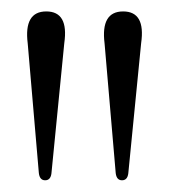

<svg xmlns="http://www.w3.org/2000/svg" viewBox="-20 -795 296 336"><path d="M193.5 -479.5Q184 -479.5 182.5 -492L163 -719Q156 -775 195.5 -775Q235 -775 227 -719.5L204.5 -491.5Q203 -479.5 193.5 -479.5ZM59 -479.5Q49.5 -479.5 48 -492L28.5 -719Q21.5 -775 61 -775Q100.5 -775 92.5 -719.5L70 -491.5Q68.5 -479.5 59 -479.5Z"/></svg>

Font: Fraunces 72pt S000 Light
Style: Regular
Weight: 300
Version: Version 1.000; ttfautohint (v1.8.3)